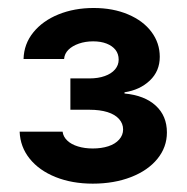

<svg xmlns="http://www.w3.org/2000/svg" viewBox="-20 -803 463 476"><path d="M28.7 -476.5H135.2Q136.8 -463.9 146.8 -454.5Q156.7 -445 173.2 -440Q189.6 -434.9 210 -434.9Q231.4 -434.9 248.5 -440.4Q265.7 -446 275.4 -457Q285.2 -468 285.2 -482.1Q285.2 -496.6 275.2 -507.9Q265.2 -519.2 246.4 -525.1Q227.6 -530.9 201.9 -530.9H154.5V-608.6H201.9Q223.4 -608.6 239.8 -614.5Q256.2 -620.3 265.2 -630.9Q274.2 -641.5 274.2 -655.1Q274.2 -669.2 266.4 -679.3Q258.5 -689.3 244.3 -694.9Q230 -700.5 211 -700.5Q191.8 -700.5 175.6 -694.9Q159.4 -689.3 149.6 -679.6Q139.9 -669.9 138.9 -656.8H38.4Q39.4 -694.1 62.6 -722.7Q85.8 -751.4 125 -767.3Q164.3 -783.2 212.1 -783.2Q260.3 -783.2 297.8 -767.2Q335.2 -751.3 355.6 -723.8Q376.1 -696.3 376.1 -662.1Q376.1 -626.6 351.4 -603.3Q326.7 -579.9 288.7 -574.2V-571.2Q338.5 -566.5 366.1 -541.1Q393.8 -515.7 393.8 -474.6Q393.8 -438.2 370.3 -409.3Q346.9 -380.4 304.8 -364Q262.7 -347.7 210 -347.7Q158.7 -347.7 117.9 -364Q77 -380.4 53.6 -409.6Q30.2 -438.7 28.7 -476.5Z"/></svg>

Font: Pretendard GOV Variable
Style: Regular
Weight: 400
Designer: Base glyphs from Inter by Rasmus Andersson; Hangul glyphs from Noto Sans CJK(Source Han Sans) by Jang Soo-young and Kang
Foundry: Kil Hyung-jin
Version: Version 1.307;Glyphs 3.2 (3192)